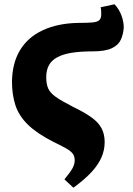

<svg xmlns="http://www.w3.org/2000/svg" viewBox="-20 -640 622 897"><path d="M323 237 281 198Q309 164 319 145.5Q329 127 329 109Q329 90 319.5 77.5Q310 65 288.5 53Q267 41 230 23Q153 -16 110.5 -57.5Q68 -99 52 -148.5Q36 -198 36 -258Q37 -345 73.5 -405.5Q110 -466 179.5 -498.5Q249 -531 344 -533Q387 -533 410.5 -535Q434 -537 443.5 -545.5Q453 -554 453 -574Q453 -582 452.5 -591Q452 -600 450 -606L515 -620Q537 -597 548 -566Q559 -535 558 -509Q556 -481 545 -455.5Q534 -430 503 -415Q472 -400 412 -400Q356 -400 315.5 -393.5Q275 -387 248.5 -373Q222 -359 209 -336Q196 -313 196 -279Q196 -248 205 -227Q214 -206 241 -187Q268 -168 321 -141Q375 -115 407.5 -91.5Q440 -68 454.5 -40.5Q469 -13 469 24Q469 61 454 95.5Q439 130 407 164.5Q375 199 323 237Z"/></svg>

Font: Literata 18pt ExtraBold
Style: Italic
Weight: 800
Italic angle: -2°
Designer: Latin by Veronika Burian and Jose Scaglione. Greek by Irene Vlachou. Cyrillic by Vera Evstafieva
Foundry: TypeTogether
Version: Version 3.103;gftools[0.9.29]